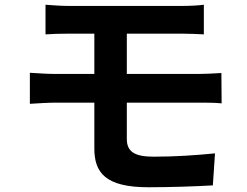

<svg xmlns="http://www.w3.org/2000/svg" viewBox="-20 -755 1040 810"><path d="M106 -448V-317C136 -319 186 -322 215 -322H378V-129C378 -28 423 35 606 35C700 35 813 31 878 27L887 -108C807 -100 718 -94 629 -94C549 -94 515 -114 515 -169V-322H820C842 -322 887 -322 915 -319L914 -447C888 -445 838 -443 817 -443H515V-613H750C786 -613 814 -611 840 -610V-735C816 -732 784 -730 750 -730C662 -730 354 -730 269 -730C233 -730 201 -733 172 -735V-610C201 -612 233 -613 269 -613H378V-443H215C184 -443 134 -446 106 -448Z"/></svg>

Font: Noto Sans CJK TC
Style: Bold
Weight: 700
Designer: Ryoko NISHIZUKA 西塚涼子 (kana, bopomofo & ideographs); Paul D. Hunt (Latin, Greek & Cyrillic); Sandoll Communications 산돌커뮤니
Foundry: Adobe
Version: Version 2.004;hotconv 1.0.118;makeotfexe 2.5.65603